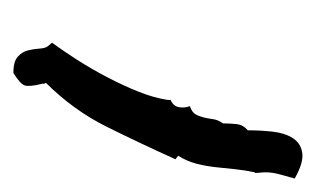

<svg xmlns="http://www.w3.org/2000/svg" viewBox="-108 -652 449 272"><g transform="rotate(90 116.0 -515.5)"><path d="M232.4 -709Q229.5 -698.2 226.6 -688Q223.6 -677.7 223.6 -667Q223.6 -664.1 224.1 -660.2Q224.6 -656.2 224.6 -653.3L223.6 -652.3Q220.7 -638.7 219.2 -624.5Q217.8 -610.4 216.3 -596.7Q214.8 -583 211.4 -569.8Q208 -556.6 200.2 -543.9L205.1 -540Q182.6 -490.2 159.2 -442.9Q135.7 -395.5 96.7 -356.4Q98.6 -354.5 98.1 -353Q97.7 -351.6 98.6 -349.6Q102.5 -333 100.6 -326.7Q98.6 -320.3 83 -310.5H82Q66.4 -310.5 59.6 -316.9Q52.7 -323.2 50.8 -331.5Q48.8 -339.8 48.3 -347.7Q47.9 -355.5 44.9 -359.4L40 -365.2Q50.8 -379.9 64 -400.4Q77.1 -420.9 88.9 -443.4Q100.6 -465.8 109.4 -487.8Q118.2 -509.8 121.1 -529.3V-533.2Q129.9 -537.1 131.3 -544.9Q132.8 -552.7 129.9 -560.5Q138.7 -563.5 141.6 -568.8Q144.5 -574.2 146 -580.6Q147.5 -586.9 148.4 -593.8Q149.4 -600.6 154.3 -607.4Q154.3 -617.2 155.3 -626.5Q156.2 -635.7 164.1 -642.6Q164.1 -660.2 166 -677.7Q168 -695.3 175.3 -706.5Q182.6 -717.8 196.3 -719.7Q210 -721.7 232.4 -709Z"/></g></svg>

Font: Homemade Apple
Style: Regular
Weight: 400
Designer: Font Diner, Inc
Foundry: Font Diner, Inc
Version: Version 1.000